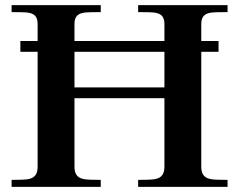

<svg xmlns="http://www.w3.org/2000/svg" viewBox="-20 -725 928 745"><path d="M25 -27V0H371V-27C316 -29 269 -20 269 -78V-344H618V-78C618 -20 571 -29 516 -27V0H863V-27C808 -29 761 -20 761 -78V-524H828V-566H761V-632C761 -686 808 -676 863 -678V-705H516V-678C571 -676 618 -686 618 -632V-566H269V-632C269 -686 316 -676 371 -678V-705H25V-678C80 -676 126 -686 126 -632V-566H59V-524H126V-78C126 -20 80 -29 25 -27ZM269 -386V-524H618V-386Z"/></svg>

Font: Ortica Linear
Style: Bold
Weight: 700
Designer: Benedetta Bovani
Foundry: Collletttivo
Version: Version 2.000;Glyphs 3.1.2 (3151)